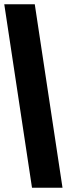

<svg xmlns="http://www.w3.org/2000/svg" viewBox="-92 -880 313 900"><path d="M58 0H201L71 -860H-72Z"/></svg>

Font: Poland Can Into
Style: Bold
Weight: 700
Foundry: Cannot Into Space Fonts
Version: Version 0.99